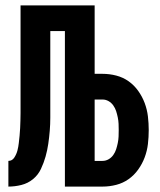

<svg xmlns="http://www.w3.org/2000/svg" viewBox="-20 -690 590 710"><path d="M220 0V-575H166V-303Q166 -279 166 -255Q166 -231 164 -206.5Q162 -182 158.5 -158Q155 -134 148.5 -111Q142 -88 131.5 -65.5Q121 -43 102 -27.5Q83 -12 59 -6Q35 0 11 0V-95Q25 -95 33 -107.5Q41 -120 44.5 -133.5Q48 -147 49.5 -161Q51 -175 52.5 -189Q54 -203 54.5 -216.5Q55 -230 55.5 -244Q56 -258 56 -272Q56 -286 56 -300V-670H330V-417H359Q385 -417 410 -410.5Q435 -404 455.5 -389.5Q476 -375 491 -354Q506 -333 515 -309Q524 -285 527 -259.5Q530 -234 530 -209Q530 -183 527 -157.5Q524 -132 515 -108Q506 -84 491 -63Q476 -42 455.5 -27.5Q435 -13 410 -6.5Q385 0 359 0ZM359 -95Q371 -95 381.5 -101Q392 -107 399 -117Q406 -127 409.5 -138Q413 -149 415.5 -161Q418 -173 418.5 -185Q419 -197 419 -209Q419 -220 418.5 -232Q418 -244 415.5 -256Q413 -268 409.5 -279Q406 -290 399 -300Q392 -310 381.5 -316Q371 -322 359 -322H330V-95Z"/></svg>

Font: Lode Term
Style: Bold
Weight: 700
Monospace: yes
Designer: Belleve Invis
Foundry: Belleve Invis
Version: Version 29.2.0